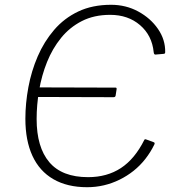

<svg xmlns="http://www.w3.org/2000/svg" viewBox="-20 -772 735 802"><path d="M115 -401Q117 -407 123 -407L463 -406Q468 -406 467 -399L463 -373Q462 -366 454 -366L120 -367Q110 -367 111 -375ZM444 -752Q506 -752 557.5 -724Q609 -696 640 -651Q671 -606 670 -554Q670 -547 663 -547L629 -544Q623 -544 622 -554Q615 -624 565 -667Q515 -710 440 -710Q373 -710 322 -684Q271 -658 235 -613.5Q199 -569 176.5 -513Q154 -457 143.5 -395.5Q133 -334 133 -275Q133 -157 186 -94.5Q239 -32 348 -32Q427 -32 485 -70Q543 -108 583 -188Q585 -192 592 -189L622 -178Q628 -176 625 -169Q609 -136 587 -108Q565 -80 538 -58.5Q511 -37 479.5 -21.5Q448 -6 414 2Q380 10 344 10Q261 10 203 -23.5Q145 -57 115.5 -121Q86 -185 86 -276Q86 -340 98.5 -407.5Q111 -475 137.5 -536.5Q164 -598 206 -647Q248 -696 307 -724Q366 -752 444 -752Z"/></svg>

Font: Libre Franklin Thin
Style: Italic
Weight: 100
Italic angle: -8°
Designer: Pablo Impallari, Rodrigo Fuenzalida, Nhung Nguyen
Foundry: Impallari Type
Version: Version 3.000